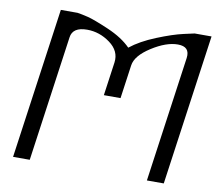

<svg xmlns="http://www.w3.org/2000/svg" viewBox="-81 -845 1060 941"><g transform="rotate(10 448.5 -375.0)"><path d="M147.5 -750H230.5Q251 -747.1 283.2 -739.3Q315.4 -731.4 389.2 -699.7Q462.9 -668 504.9 -625Q553.7 -664.1 630.9 -695.3Q708 -726.6 760.7 -738.3L813.5 -750H897.5L792 0H708L795.9 -625Q803.7 -682.6 742.2 -682.6Q684.6 -682.6 612.8 -636.7Q541 -590.8 534.2 -542L510.7 -375H427.7L451.2 -542Q459 -599.6 406.2 -638.2Q353.5 -676.8 292 -676.8Q219.7 -676.8 212.9 -625L125 0H42Z"/></g></svg>

Font: okolaks
Style: RegularItalic
Weight: 500
Italic angle: -8°
Version: Version 000.6.0